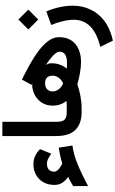

<svg xmlns="http://www.w3.org/2000/svg" viewBox="308 -1025 984 1640"><g transform="rotate(-90 800.0 -205.0)"><path d="M108.4 -115.2Q76.7 -137.2 58.6 -165.5Q40.5 -193.8 40.5 -231.4Q40.5 -286.1 63.5 -326.4Q86.4 -366.7 126.2 -389.2Q166 -411.6 216.3 -411.6Q257.3 -411.6 288.8 -396Q320.3 -380.4 346.2 -355.5L307.1 -259.3Q288.6 -272.5 266.4 -284.2Q244.1 -295.9 222.7 -295.9Q153.8 -295.9 153.8 -231.9Q153.8 -217.8 169.9 -200.4Q186 -183.1 223.1 -165Q289.6 -185.5 358.9 -194.8L377 -78.6Q301.8 -68.8 214.8 -33Q127.9 2.9 30.8 55.7V-72.3Q50.8 -85 70.6 -95.5Q90.3 -106 108.4 -115.2Z M672.4 0H660.2Q564 0 511 -52.5Q458 -105 458 -217.3V-676.8H579.6V-216.8Q579.6 -161.6 598.9 -144.3Q618.2 -127 660.2 -127H672.4Z M939.9 -509.8Q1004.9 -478 1069.1 -442.4Q1133.3 -406.7 1186.3 -366.7Q1239.3 -326.7 1271 -283Q1302.7 -239.3 1302.7 -191.9Q1302.7 -130.4 1275.4 -88.6Q1248 -46.9 1200.2 -25.9Q1152.3 -4.9 1091.8 -4.9Q1043.5 -4.9 989.3 -15.1Q935.1 -25.4 899.9 -36.6Q857.9 -21.5 804 -10.7Q750 0 699.2 0H652.8V-127H693.4Q712.9 -127 728 -127.2Q743.2 -127.4 758.3 -128.9Q717.8 -177.7 717.8 -247.1Q717.8 -298.3 740.7 -335.9Q763.7 -373.5 801.5 -395.8Q839.4 -418 884.3 -421.9Q896 -422.4 906.2 -421.4L895 -427.7ZM907.7 -157.7Q940.9 -172.9 957 -196.8Q973.1 -220.7 973.6 -245.6Q973.6 -312 908.7 -312Q875.5 -312 857.2 -293.9Q838.9 -275.9 838.9 -248Q838.9 -222.2 856 -197.5Q873 -172.9 907.7 -157.7ZM1063.5 -305.7Q1072.8 -293.9 1076.2 -282.2Q1079.6 -270.5 1079.6 -255.4Q1079.6 -182.1 1033.7 -126.5Q1044.9 -125.5 1056.9 -125Q1068.8 -124.5 1078.1 -124.5Q1130.9 -124.5 1154.5 -140.6Q1178.2 -156.7 1178.2 -190.4Q1178.2 -209.5 1149.7 -239Q1121.1 -268.6 1063.5 -305.7Z M1368.2 -455.1 1453.1 -539.6 1538.1 -455.1 1453.1 -370.1ZM1522.5 -301.3Q1545.4 -248.5 1558.3 -190.2Q1571.3 -131.8 1571.3 -74.7Q1571.3 5.4 1539.3 74.7Q1507.3 144 1441.4 194.3Q1375.5 244.6 1272.9 267.6L1219.7 159.7Q1338.4 130.4 1394.8 73.5Q1451.2 16.6 1451.2 -66.9Q1451.2 -110.8 1438.7 -162.1Q1426.3 -213.4 1406.7 -259.8Z"/></g></svg>

Font: Vazir FD-WOL-UI
Style: Bold-FD-WOL-UI
Weight: 700
Designer: Saber Rastikerdar
Foundry: Saber Rastikerdar
Version: Version 30.0.0